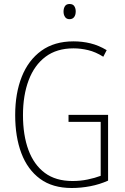

<svg xmlns="http://www.w3.org/2000/svg" viewBox="-20 -982 624 961"><path d="M323 -407H521V-78Q479 -59 432 -50Q385 -41 339 -41Q243 -41 180.5 -87Q118 -133 87 -215Q56 -297 56 -406Q56 -515 89 -598Q122 -681 187 -728Q252 -775 348 -775Q392 -775 433 -765Q474 -755 514 -731L497 -698Q459 -722 421.5 -731Q384 -740 348 -740Q264 -740 208 -698Q152 -656 123.5 -580.5Q95 -505 95 -406Q95 -305 122.5 -231Q150 -157 204.5 -116.5Q259 -76 343 -76Q382 -76 418.5 -83.5Q455 -91 484 -102V-372H323ZM328 -962Q345 -962 352 -951Q359 -940 359 -925Q359 -907 351 -896.5Q343 -886 328 -886Q313 -886 305.5 -897Q298 -908 298 -924Q298 -940 305 -951Q312 -962 328 -962Z"/></svg>

Font: Noto Sans Tamil UI Condensed ExtraLight
Style: Regular
Weight: 200
Width: 3
Designer: Jelle Bosma - Monotype Design Team
Foundry: Monotype Imaging Inc.
Version: Version 2.004; ttfautohint (v1.8.4.7-5d5b)